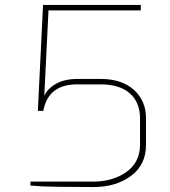

<svg xmlns="http://www.w3.org/2000/svg" viewBox="-20 -752 689 776"><path d="M103 -2V-18H355Q436 -18 491 -57Q546 -96 546 -168V-273Q546 -338 505 -374.5Q464 -411 386 -411H291Q175 -411 155 -304H133L154 -732H549V-710H176L159 -364Q170 -392 205 -412.5Q240 -433 294 -433H387Q472 -433 521 -389Q570 -345 570 -275V-166Q570 -86 509.5 -41Q449 4 357 4Q285 4 215 3Q145 2 103 -2Z"/></svg>

Font: Exo Thin
Style: Regular
Weight: 250
Designer: Natanael Gama
Foundry: Natanael Gama
Version: Version 1.500; ttfautohint (v1.6)